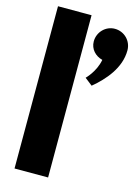

<svg xmlns="http://www.w3.org/2000/svg" viewBox="-179 -1378 1049 1470"><g transform="rotate(15 345.5 -643.0)"><path d="M90 0H356V-1286H90ZM556 -1232C484 -1232 424 -1172 424 -1097C424 -1037 467 -991 524 -977C506 -879 436 -812 436 -812L496 -765C590 -843 691 -957 691 -1097C691 -1172 631 -1232 556 -1232Z"/></g></svg>

Font: Hussar Dziwak
Style: Regular
Weight: 400
Version: Version 1.022